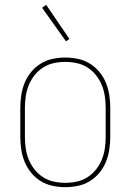

<svg xmlns="http://www.w3.org/2000/svg" viewBox="-20 -766 540 794"><path d="M250 8Q224 8 197.5 2.5Q171 -3 148.5 -17Q126 -31 109 -51.5Q92 -72 82 -96.5Q72 -121 68 -147.5Q64 -174 64 -200V-320Q64 -346 68 -372.5Q72 -399 82 -423.5Q92 -448 109 -468.5Q126 -489 148.5 -503Q171 -517 197.5 -522.5Q224 -528 250 -528Q276 -528 302.5 -522.5Q329 -517 351.5 -503Q374 -489 391 -468.5Q408 -448 418 -423.5Q428 -399 432 -372.5Q436 -346 436 -320V-200Q436 -174 432 -147.5Q428 -121 418 -96.5Q408 -72 391 -51.5Q374 -31 351.5 -17Q329 -3 302.5 2.5Q276 8 250 8ZM250 -10Q274 -10 297.5 -15Q321 -20 341.5 -33Q362 -46 377 -65Q392 -84 401 -106Q410 -128 413.5 -152Q417 -176 417 -200V-320Q417 -344 413.5 -368Q410 -392 401 -414Q392 -436 377 -455Q362 -474 341.5 -487Q321 -500 297.5 -505Q274 -510 250 -510Q226 -510 202.5 -505Q179 -500 158.5 -487Q138 -474 123 -455Q108 -436 99 -414Q90 -392 86.5 -368Q83 -344 83 -320V-200Q83 -176 86.5 -152Q90 -128 99 -106Q108 -84 123 -65Q138 -46 158.5 -33Q179 -20 202.5 -15Q226 -10 250 -10ZM253 -595 154 -734 171 -746 267 -605Z"/></svg>

Font: Iosevka SS18 Thin
Style: Regular
Weight: 100
Monospace: yes
Designer: Belleve Invis
Foundry: Belleve Invis
Version: Version 25.1.1; ttfautohint (v1.8.4)